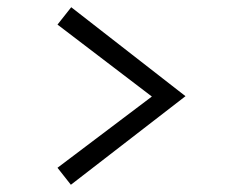

<svg xmlns="http://www.w3.org/2000/svg" viewBox="-20 -614 640 531"><path d="M177 -594 493 -348 176 -103 139 -150 400 -347 139 -546Z"/></svg>

Font: Red Hat Display Variable
Style: Regular
Weight: 400
Designer: Pentagram, MCKL
Foundry: Pentagram, MCKL
Version: Version 1.021